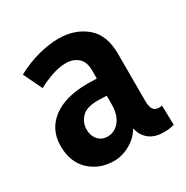

<svg xmlns="http://www.w3.org/2000/svg" viewBox="-111 -877 612 631"><g transform="rotate(-30 195.0 -562.0)"><path d="M252 -438 269 -437Q256 -390 221 -366Q186 -342 149 -342Q94 -342 57 -376.5Q20 -411 20 -472Q20 -534 67 -570Q114 -606 200 -606Q217 -606 239 -605Q261 -604 278 -600V-535Q260 -538 241 -539.5Q222 -541 200 -541Q156 -541 138.5 -521Q121 -501 121 -477Q121 -453 134.5 -437.5Q148 -422 170 -422Q187 -422 201.5 -431.5Q216 -441 225 -460Q234 -479 234 -508V-636Q234 -669 216 -684.5Q198 -700 171 -700Q146 -700 118 -690.5Q90 -681 64 -667L30 -738Q71 -760 112.5 -771Q154 -782 190 -782Q251 -782 293 -747.5Q335 -713 335 -641V-463Q335 -441 341.5 -430.5Q348 -420 363 -420Q365 -420 368 -420Q371 -420 375 -421L377 -347Q366 -344 356 -343Q346 -342 336 -342Q297 -342 274.5 -365.5Q252 -389 252 -438Z"/></g></svg>

Font: Yaldevi ExtraLight SemiBold
Style: Regular
Weight: 600
Version: Version 1.100